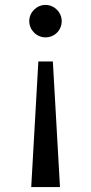

<svg xmlns="http://www.w3.org/2000/svg" viewBox="-20 -529 369 781"><path d="M99 -443C99 -407 129 -377 165 -377C202 -377 231 -406 231 -443C231 -479 201 -509 165 -509C129 -509 99 -479 99 -443ZM224 232 195 -279H136L107 232Z"/></svg>

Font: Rosario
Style: Regular
Weight: 400
Designer: Hector Gatti
Foundry: Omnibus Type
Version: Version 1.100